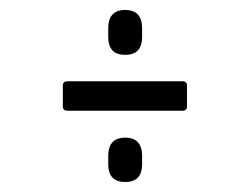

<svg xmlns="http://www.w3.org/2000/svg" viewBox="-20 -493 460 385"><path d="M231 -383Q197 -383 197 -419V-436Q197 -473 231 -473Q265 -473 265 -436V-419Q265 -383 231 -383ZM115 -271Q106 -271 106 -280V-321Q106 -330 115 -330H346Q355 -330 355 -321V-280Q355 -271 346 -271ZM231 -128Q197 -128 197 -164V-180Q197 -217 231 -217Q265 -217 265 -180V-164Q265 -128 231 -128Z"/></svg>

Font: Sofia Sans Extra Condensed
Style: Italic
Weight: 400
Italic angle: -9°
Designer: Botio Nikoltchev, Ani Petrova
Foundry: lettersoup
Version: Version 4.101; ttfautohint (v1.8.4.7-5d5b)